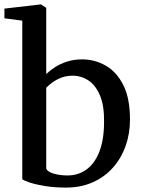

<svg xmlns="http://www.w3.org/2000/svg" viewBox="-23 -839 644 870"><path d="M-3 -756V-800L161 -819H163L186.5 -803.5V-503.5Q203.5 -520 227.2 -535.2Q251 -550.5 281.8 -560.2Q312.5 -570 348.5 -570Q406 -570 455.5 -542Q505 -514 535.5 -454Q566 -394 566 -297.5Q566 -233 546 -177Q526 -121 488.2 -78.8Q450.5 -36.5 396.8 -12.8Q343 11 276 11Q223.5 11 181 4Q138.5 -3 111.5 -12Q84.5 -21 78 -27V-745.5ZM305.5 -496Q278.5 -496 255.2 -487.2Q232 -478.5 214.5 -465.5Q197 -452.5 186.5 -441.5V-74.5Q193 -60 221.2 -52Q249.5 -44 282 -44Q332 -44 369 -71Q406 -98 427 -151.2Q448 -204.5 448.5 -282.5Q450 -358 430.5 -405.2Q411 -452.5 378 -474.2Q345 -496 305.5 -496Z"/></svg>

Font: Merriweather Light 18pt Medium
Style: Regular
Weight: 500
Version: Version 2.100